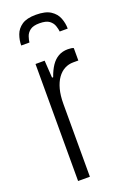

<svg xmlns="http://www.w3.org/2000/svg" viewBox="-142 -766 524 811"><g transform="rotate(-20 120.5 -360.5)"><path d="M61 0V-526H102L107 -448H112Q122 -477 135.5 -497Q149 -517 167.5 -527.5Q186 -538 210 -538Q218 -538 225 -537Q232 -536 236 -534V-478H213Q192 -478 174 -468.5Q156 -459 142.5 -440Q129 -421 121.5 -393Q114 -365 114 -327V0ZM133 -721Q176 -721 199 -706Q222 -691 231 -667.5Q240 -644 240 -620H204Q203 -631 198 -646Q193 -661 179 -671.5Q165 -682 135 -682Q107 -682 93 -671.5Q79 -661 74 -646Q69 -631 68 -620H31Q31 -644 39.5 -667.5Q48 -691 70 -706Q92 -721 133 -721Z"/></g></svg>

Font: Archivo Condensed ExtraLight
Style: Regular
Weight: 250
Width: 3
Designer: Hector Gatti
Foundry: Omnibus-Type
Version: Version 2.001